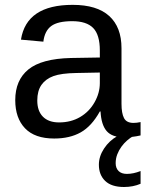

<svg xmlns="http://www.w3.org/2000/svg" viewBox="-20 -558 596 787"><path d="M202.1 9.8Q122.6 9.8 82.5 -32.2Q42.5 -74.2 42.5 -147.5Q42.5 -229.5 96.4 -273.4Q150.4 -317.4 270.5 -320.3L389.2 -322.3V-351.1Q389.2 -415.5 361.8 -443.4Q334.5 -471.2 275.9 -471.2Q216.8 -471.2 189.9 -451.2Q163.1 -431.2 157.7 -387.2L65.9 -395.5Q88.4 -538.1 277.8 -538.1Q377.4 -538.1 427.7 -492.4Q478 -446.8 478 -360.4V-132.8Q478 -93.8 488.3 -74Q498.5 -54.2 527.3 -54.2Q540 -54.2 556.2 -57.6V-2.9Q522.9 4.9 488.3 4.9Q439.5 4.9 417.2 -20.8Q395 -46.4 392.1 -101.1H389.2Q355.5 -40.5 310.8 -15.4Q266.1 9.8 202.1 9.8ZM222.2 -56.2Q270.5 -56.2 308.1 -78.1Q345.7 -100.1 367.4 -138.4Q389.2 -176.8 389.2 -217.3V-260.7L293 -258.8Q231 -257.8 199 -246.1Q167 -234.4 149.9 -210Q132.8 -185.5 132.8 -146Q132.8 -103 156 -79.6Q179.2 -56.2 222.2 -56.2ZM556.2 195.3Q525.4 208.5 488.3 208.5Q437 208.5 411.1 183.6Q385.3 158.7 385.3 117.2Q385.3 83 406.5 50.8Q427.7 18.6 460.9 0H525.9Q513.7 6.8 501 17.8Q488.3 28.8 477.8 43.2Q467.3 57.6 460.7 74.7Q454.1 91.8 454.1 110.8Q454.1 131.3 466.1 143.1Q478 154.8 500 154.8Q526.4 154.8 556.2 143.1Z"/></svg>

Font: Liberation Sans
Style: Regular
Weight: 400
Designer: Steve Matteson
Foundry: Ascender Corporation
Version: Version 2.00.1